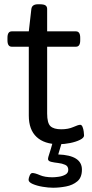

<svg xmlns="http://www.w3.org/2000/svg" viewBox="-20 -670 430 900"><path d="M255 6Q188 6 151.5 -28Q115 -62 115 -128V-451H35Q15 -451 15 -481V-493Q15 -523 35 -523H115L127 -628Q130 -650 158 -650H166Q186 -650 193.5 -644.5Q201 -639 201 -628V-523H336Q356 -523 356 -493V-481Q356 -451 336 -451H201V-138Q201 -93 216.5 -78.5Q232 -64 267 -64Q300 -64 323.5 -74.5Q347 -85 356 -85Q363 -85 367 -75Q371 -65 372.5 -53Q374 -41 374 -35Q374 -24 355 -14.5Q336 -5 308.5 0.5Q281 6 255 6ZM229 210Q207 210 180 205.5Q153 201 133.5 192.5Q114 184 114 173Q114 165 119 153Q124 141 132 141Q144 141 167 151Q190 161 226 161Q238 161 255.5 158.5Q273 156 286.5 148.5Q300 141 300 126Q300 109 285.5 102.5Q271 96 252.5 94Q234 92 219.5 88.5Q205 85 205 75Q205 69 211 51.5Q217 34 228 -6H271L253 54Q364 58 364 125Q364 162 342.5 180Q321 198 289.5 204Q258 210 229 210Z"/></svg>

Font: Asap Expanded
Style: Regular
Weight: 400
Width: 7
Designer: Pablo Cosgaya
Foundry: Omnibus-Type
Version: Version 3.001; ttfautohint (v1.8.4.7-5d5b)